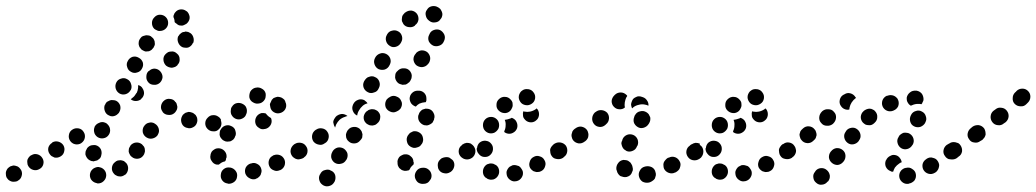

<svg xmlns="http://www.w3.org/2000/svg" viewBox="-34 -590 3519 652"><path d="M309 31Q314 29 318 25Q322 21 324 17Q329 6 325 -5Q321 -15 311 -20Q306 -22 300 -23Q295 -23 290 -21Q284 -19 280 -15Q276 -11 274 -7Q269 4 273 15Q277 25 288 30Q293 32 298 33Q304 33 309 31ZM38 -12Q35 -17 31 -21Q27 -25 22 -26Q17 -28 11 -28Q6 -27 1 -25Q-4 -22 -8 -18Q-11 -14 -13 -9Q-15 -3 -14 2Q-14 7 -12 12Q-9 17 -5 21Q-1 24 4 26Q10 28 15 27Q20 27 25 25L26 24Q36 19 39 9Q43 -2 38 -12ZM395 -36Q391 -40 387 -43Q382 -45 376 -46Q371 -46 366 -45Q360 -43 356 -39Q347 -32 346 -20Q345 -9 353 0Q356 4 361 6Q366 9 371 9Q377 10 382 8Q387 6 391 3H392Q400 -5 401 -16Q402 -27 395 -36ZM110 -53Q104 -63 93 -66Q82 -69 73 -63H72Q68 -61 64 -56Q61 -52 59 -47Q58 -41 59 -36Q59 -31 62 -26Q68 -16 79 -13Q90 -10 100 -16Q110 -21 113 -32Q116 -43 110 -53ZM260 -56Q257 -61 256 -66Q256 -72 257 -77Q259 -82 262 -87Q265 -91 270 -94Q275 -97 280 -97Q286 -98 291 -97Q302 -94 308 -84Q313 -74 310 -63Q309 -57 306 -53Q302 -49 297 -46Q297 -46 296 -45Q296 -45 295 -45Q289 -44 283 -42Q281 -42 280 -43Q278 -43 277 -43Q271 -45 267 -48Q263 -51 260 -56ZM452 -61Q456 -66 457 -71Q459 -76 458 -81Q458 -87 455 -92Q452 -96 448 -100Q439 -107 428 -106Q417 -105 409 -96V-95Q406 -91 404 -86Q403 -81 403 -75Q404 -70 407 -65Q409 -60 414 -57Q422 -50 434 -51Q445 -52 452 -61ZM181 -97Q175 -106 164 -109Q153 -112 143 -106V-105Q133 -99 130 -88Q128 -77 134 -68Q137 -63 141 -60Q146 -57 151 -55Q156 -54 162 -55Q167 -56 172 -59Q182 -65 184 -76Q187 -87 181 -97ZM250 -142Q244 -152 233 -154Q221 -156 212 -150Q202 -144 200 -132Q198 -121 204 -112Q207 -107 212 -104Q216 -101 222 -100Q227 -99 232 -100Q238 -101 242 -104Q252 -111 254 -122Q256 -133 250 -142ZM492 -170Q488 -173 482 -174Q477 -175 471 -173Q466 -172 462 -169Q457 -165 455 -161L454 -160Q449 -151 451 -140Q454 -129 464 -123Q474 -117 485 -120Q496 -123 502 -132V-133Q508 -142 505 -153Q502 -164 492 -170ZM287 -159V-158Q285 -153 285 -148Q285 -143 287 -137Q289 -132 293 -128Q297 -124 302 -122Q312 -118 323 -122Q333 -126 338 -137Q340 -142 340 -147Q340 -153 338 -158Q336 -163 332 -167Q329 -171 324 -173Q313 -178 303 -173Q292 -169 287 -159ZM718 -171Q718 -176 716 -181Q714 -187 710 -190Q706 -194 701 -196Q696 -198 691 -199H690Q679 -199 671 -190Q663 -182 663 -171Q663 -160 671 -152Q679 -144 690 -144H691Q702 -143 710 -152Q718 -160 718 -171ZM600 -156H601Q611 -152 622 -158Q632 -163 635 -174Q637 -179 636 -185Q636 -190 633 -195Q631 -200 626 -203Q622 -207 617 -208Q612 -210 606 -210Q601 -209 596 -207Q591 -204 587 -200Q584 -196 582 -190Q579 -180 584 -169Q589 -159 600 -156ZM322 -234Q318 -224 322 -213Q326 -202 336 -198Q341 -195 347 -195Q352 -195 357 -197Q362 -199 366 -203Q370 -206 372 -211Q377 -221 374 -232Q370 -243 360 -248Q355 -250 349 -250Q344 -251 339 -249Q334 -247 329 -244Q325 -240 323 -235Q323 -235 323 -234Q323 -234 322 -234ZM557 -205Q561 -208 564 -213Q567 -217 568 -223Q569 -228 567 -233Q566 -239 563 -243H562Q556 -253 544 -254Q533 -256 524 -249Q515 -242 513 -231Q511 -220 518 -211V-210Q525 -201 536 -200Q548 -198 557 -205ZM445 -254V-253Q437 -247 427 -247Q417 -247 410 -253Q413 -255 416 -258Q423 -263 428 -272Q429 -273 429 -274H430Q434 -282 435 -292Q435 -297 435 -301Q440 -300 444 -297Q448 -294 450 -290Q456 -281 455 -271Q453 -260 445 -254ZM361 -310Q366 -320 377 -323Q388 -327 398 -321Q408 -316 411 -305Q415 -294 410 -284H409Q409 -284 409 -284Q409 -283 409 -283Q403 -273 392 -270Q381 -267 371 -273Q362 -279 359 -289Q356 -300 361 -310ZM510 -348Q503 -356 491 -357Q480 -357 472 -349H471Q463 -342 463 -330Q462 -319 470 -310Q477 -302 489 -302Q500 -301 509 -309Q517 -317 518 -328Q518 -339 510 -348ZM411 -346Q421 -340 432 -344Q443 -347 448 -357Q454 -367 451 -378Q447 -389 437 -394Q427 -400 416 -397Q405 -393 400 -383Q394 -373 398 -362Q401 -351 411 -346ZM567 -408Q563 -412 558 -414Q553 -416 547 -415Q542 -415 537 -413Q532 -410 528 -406Q520 -398 521 -386Q522 -375 530 -367Q534 -364 539 -362Q545 -360 550 -360Q556 -361 561 -363Q565 -365 569 -369V-370Q577 -378 576 -389Q576 -401 567 -408ZM438 -435Q439 -430 443 -426Q446 -421 451 -419Q456 -416 461 -415Q466 -415 472 -416Q477 -418 481 -421Q485 -425 488 -429V-430Q491 -434 492 -440Q492 -445 491 -450Q489 -456 486 -460Q482 -464 478 -467Q473 -470 467 -470Q462 -471 457 -469Q451 -468 447 -465Q443 -461 440 -456Q437 -451 437 -446Q436 -440 438 -435ZM608 -480Q605 -482 602 -482Q599 -483 596 -483Q592 -481 587 -481Q587 -481 587 -481Q582 -479 578 -475Q574 -472 572 -467H571Q567 -456 571 -446Q575 -435 585 -430Q590 -428 595 -428Q601 -427 606 -429Q611 -431 615 -435Q619 -439 621 -444H622Q626 -454 622 -465Q618 -476 608 -480ZM490 -492Q494 -489 499 -487Q504 -484 510 -485Q515 -485 520 -487Q525 -489 529 -493Q537 -501 537 -512Q537 -524 529 -532Q521 -540 509 -540Q498 -540 490 -531Q482 -523 482 -512Q482 -500 490 -492ZM599 -552H600Q608 -545 610 -533Q611 -522 603 -513Q600 -509 595 -507Q590 -504 585 -503Q579 -503 574 -504Q569 -506 565 -510Q563 -511 562 -512Q560 -514 559 -515Q559 -524 555 -532Q555 -533 555 -534Q555 -538 557 -541Q558 -545 561 -548Q568 -557 579 -558Q591 -559 599 -552Z M771 10Q773 -1 766 -10Q759 -19 748 -21H747Q735 -23 726 -16Q717 -9 716 2Q714 14 721 23Q728 32 739 33L740 34Q751 35 761 28Q770 21 771 10ZM851 4Q853 -1 854 -6Q855 -12 853 -17Q850 -28 840 -33Q830 -39 819 -35H818Q807 -32 801 -22Q796 -12 799 -1Q803 10 813 15Q823 21 834 18L835 17Q840 16 844 12Q848 9 851 4ZM932 -27Q934 -32 934 -38Q934 -43 932 -48Q927 -59 917 -63Q906 -67 896 -63H895Q890 -60 886 -57Q882 -53 880 -48Q878 -43 878 -37Q878 -32 880 -27Q884 -16 895 -12Q905 -7 916 -12H917Q922 -14 926 -18Q930 -22 932 -27ZM681 -64V-65Q682 -70 685 -75Q688 -79 693 -82Q697 -85 702 -86Q708 -87 713 -86Q724 -84 731 -74Q737 -65 735 -54L734 -53Q734 -50 733 -47Q732 -44 730 -42Q720 -40 713 -34Q711 -32 709 -31Q707 -31 706 -31Q704 -31 702 -31Q691 -33 685 -43Q678 -52 681 -64ZM1003 -93Q1000 -97 996 -100Q991 -103 986 -104Q980 -105 975 -104Q969 -103 965 -99H964Q955 -92 953 -81Q951 -70 958 -60Q961 -56 966 -53Q970 -50 976 -49Q981 -48 986 -50Q992 -51 996 -54L997 -55Q1006 -61 1008 -72Q1010 -84 1003 -93ZM713 -127Q715 -122 719 -118Q722 -114 727 -112Q732 -109 738 -109Q743 -109 748 -110Q753 -112 758 -116Q762 -120 764 -125V-126Q767 -130 767 -136Q767 -141 765 -147Q764 -152 760 -156Q756 -160 751 -162Q741 -167 730 -163Q720 -159 715 -149L714 -148Q712 -143 712 -138Q711 -132 713 -127ZM717 -182Q714 -190 707 -194Q700 -199 692 -199L691 -198Q685 -198 680 -196Q675 -194 672 -190Q668 -187 666 -181Q663 -176 664 -171Q664 -160 671 -152Q679 -144 690 -144Q691 -151 694 -158V-159Q698 -167 705 -174Q711 -179 717 -182ZM888 -184Q888 -185 887 -186Q887 -187 887 -188Q886 -189 885 -190Q876 -195 870 -203Q869 -204 868 -205Q865 -206 862 -206Q859 -206 855 -206H854Q843 -203 837 -194Q831 -184 833 -173Q835 -162 845 -156Q854 -149 865 -152H866Q877 -154 884 -164Q890 -173 888 -184ZM750 -206Q751 -201 754 -197Q757 -192 762 -189Q771 -183 782 -185Q794 -188 800 -197V-198Q803 -203 804 -208Q805 -214 804 -219Q803 -224 800 -229Q797 -233 792 -236Q782 -242 771 -240Q760 -238 754 -228L753 -227Q750 -222 750 -217Q749 -212 750 -206ZM923 -258Q919 -260 913 -261Q908 -262 903 -260Q899 -259 895 -257Q892 -254 889 -251Q887 -246 884 -240Q884 -239 883 -238Q882 -235 883 -232Q883 -229 884 -226Q884 -226 884 -226Q886 -215 896 -209Q906 -203 917 -206Q928 -209 934 -218Q940 -228 937 -239Q937 -240 936 -241Q935 -246 932 -251Q928 -255 923 -258ZM816 -279Q814 -275 813 -269Q812 -264 813 -258Q816 -247 826 -242Q836 -236 847 -239H848Q853 -240 858 -244Q862 -247 865 -252Q868 -257 868 -262Q869 -267 868 -273Q865 -284 855 -289Q845 -295 834 -292H833Q828 -291 823 -287Q819 -284 816 -279Z M1089 -11Q1085 -14 1079 -14Q1074 -14 1068 -12Q1063 -11 1059 -7Q1055 -3 1053 2Q1052 3 1052 3Q1047 13 1051 24Q1054 34 1065 40Q1075 45 1086 41Q1096 38 1102 27Q1102 27 1103 25Q1107 15 1104 4Q1100 -7 1089 -11ZM1426 22Q1430 18 1431 12Q1432 7 1431 2Q1429 -9 1419 -16Q1410 -22 1398 -20Q1398 -20 1397 -20Q1386 -18 1380 -9Q1373 1 1375 12Q1376 17 1379 22Q1382 27 1386 30Q1391 33 1396 34Q1401 35 1407 34Q1408 34 1409 34Q1414 33 1419 30Q1423 27 1426 22ZM1505 -44Q1502 -48 1497 -51Q1493 -55 1488 -56Q1482 -57 1477 -56Q1471 -55 1467 -53L1465 -52Q1461 -49 1457 -44Q1454 -40 1453 -35Q1452 -29 1453 -24Q1453 -19 1456 -14Q1462 -4 1473 -2Q1484 1 1494 -5L1496 -6Q1505 -12 1508 -23Q1511 -34 1505 -44ZM1326 -16Q1321 -19 1319 -24Q1316 -29 1316 -35Q1316 -36 1316 -37Q1315 -43 1317 -48Q1319 -53 1322 -57Q1326 -61 1331 -63Q1336 -66 1341 -66Q1353 -67 1361 -59Q1370 -52 1370 -40Q1370 -40 1371 -39Q1371 -37 1371 -35Q1370 -33 1370 -31Q1365 -27 1361 -22Q1358 -17 1356 -13Q1354 -11 1351 -11Q1348 -10 1346 -10Q1340 -9 1335 -11Q1330 -12 1326 -16ZM1146 -68Q1145 -73 1141 -78Q1138 -82 1134 -85Q1124 -91 1113 -89Q1102 -86 1096 -77L1095 -75Q1089 -65 1091 -54Q1094 -43 1103 -37Q1113 -31 1124 -34Q1135 -36 1141 -46L1142 -47Q1145 -52 1146 -57Q1147 -63 1146 -68ZM1575 -93Q1572 -97 1568 -100Q1563 -103 1558 -104Q1552 -105 1547 -104Q1541 -103 1537 -99L1536 -98Q1526 -92 1524 -81Q1522 -69 1529 -60Q1532 -56 1537 -53Q1541 -50 1547 -49Q1552 -48 1557 -49Q1563 -50 1567 -53L1569 -54Q1578 -61 1580 -72Q1582 -83 1575 -93ZM1005 -94Q999 -103 988 -105Q976 -107 967 -101L965 -100Q956 -93 954 -82Q952 -71 958 -61Q965 -52 976 -50Q987 -48 997 -54L999 -56Q1008 -62 1010 -73Q1012 -85 1005 -94ZM1360 -92Q1365 -89 1370 -88Q1376 -87 1381 -89Q1386 -90 1391 -93Q1395 -96 1398 -101L1399 -102Q1405 -112 1402 -123Q1400 -134 1390 -140Q1385 -143 1380 -144Q1374 -145 1369 -144Q1364 -142 1359 -139Q1355 -136 1352 -131L1351 -130Q1345 -120 1348 -109Q1350 -98 1360 -92ZM1078 -142Q1072 -152 1060 -154Q1049 -156 1040 -150L1038 -149Q1028 -142 1026 -131Q1024 -120 1030 -110Q1037 -101 1048 -99Q1059 -96 1068 -103L1070 -104Q1080 -110 1082 -122Q1084 -133 1078 -142ZM1197 -134Q1196 -139 1194 -144Q1191 -149 1187 -153Q1178 -160 1167 -159Q1155 -158 1148 -149L1147 -148Q1144 -144 1142 -138Q1140 -133 1141 -128Q1141 -122 1144 -117Q1146 -113 1151 -109Q1159 -102 1171 -103Q1182 -104 1189 -113L1190 -114Q1194 -118 1196 -123Q1197 -129 1197 -134ZM1137 -193Q1141 -195 1146 -196Q1139 -202 1129 -203Q1120 -203 1112 -198L1110 -197Q1106 -194 1103 -189Q1100 -185 1098 -179Q1097 -174 1099 -169Q1100 -163 1103 -159Q1103 -158 1103 -158Q1104 -157 1104 -157Q1105 -161 1107 -166L1108 -168Q1112 -176 1119 -183Q1127 -190 1137 -193ZM1251 -210Q1248 -214 1243 -216Q1238 -219 1233 -219Q1227 -220 1222 -218Q1217 -217 1213 -213L1211 -212Q1203 -205 1201 -194Q1200 -182 1207 -174Q1211 -169 1216 -167Q1221 -164 1226 -164Q1231 -163 1237 -165Q1242 -166 1246 -170L1247 -171Q1256 -178 1257 -189Q1259 -201 1251 -210ZM1406 -165Q1411 -164 1416 -164Q1422 -165 1427 -168Q1431 -170 1435 -174Q1438 -179 1440 -184V-186Q1444 -196 1438 -207Q1433 -217 1422 -220Q1417 -221 1411 -221Q1406 -220 1401 -218Q1396 -215 1393 -211Q1389 -207 1388 -201L1387 -200Q1384 -189 1389 -179Q1395 -169 1406 -165ZM1165 -235 1166 -237Q1171 -247 1182 -251Q1192 -255 1203 -250Q1206 -248 1209 -245Q1212 -243 1214 -239Q1205 -237 1198 -231L1197 -230Q1190 -224 1185 -215Q1180 -207 1179 -198Q1179 -198 1179 -198Q1178 -198 1178 -198Q1168 -203 1164 -214Q1160 -224 1165 -235ZM1329 -227Q1331 -232 1331 -237Q1331 -243 1328 -248Q1324 -258 1313 -262Q1303 -267 1292 -262L1291 -261Q1286 -259 1282 -255Q1278 -252 1276 -246Q1274 -241 1274 -236Q1274 -230 1276 -225Q1281 -215 1291 -211Q1302 -206 1312 -211L1314 -212Q1319 -214 1323 -218Q1327 -221 1329 -227ZM1384 -282H1386Q1397 -283 1406 -275Q1414 -267 1414 -256Q1414 -252 1414 -249Q1413 -246 1412 -243Q1411 -243 1410 -243Q1399 -242 1390 -238Q1383 -234 1378 -228Q1369 -231 1363 -238Q1358 -245 1357 -254Q1357 -266 1365 -274Q1373 -282 1384 -282ZM1215 -277Q1220 -274 1226 -274Q1231 -274 1236 -276Q1241 -277 1246 -281Q1250 -285 1252 -290L1253 -292Q1258 -302 1254 -313Q1250 -324 1240 -328Q1235 -331 1229 -331Q1224 -331 1219 -329Q1214 -328 1210 -324Q1206 -320 1203 -315L1202 -313Q1197 -303 1201 -292Q1205 -282 1215 -277ZM1364 -329Q1365 -335 1363 -340Q1361 -345 1358 -349Q1350 -358 1339 -358Q1327 -359 1319 -352L1317 -350Q1313 -347 1310 -342Q1308 -337 1308 -332Q1307 -326 1309 -321Q1311 -316 1314 -312Q1318 -307 1323 -305Q1328 -303 1333 -302Q1338 -302 1344 -303Q1349 -305 1353 -309L1355 -310Q1359 -314 1361 -319Q1364 -324 1364 -329ZM1252 -355Q1263 -351 1273 -354Q1284 -358 1289 -369L1290 -371Q1295 -381 1291 -392Q1287 -402 1277 -407Q1266 -412 1256 -408Q1245 -404 1240 -394L1239 -392Q1234 -382 1238 -371Q1242 -360 1252 -355ZM1418 -412Q1410 -419 1398 -419Q1387 -418 1379 -410L1378 -408Q1370 -400 1370 -388Q1371 -377 1379 -369Q1388 -362 1399 -362Q1411 -363 1418 -371L1420 -373Q1427 -381 1427 -393Q1426 -404 1418 -412ZM1290 -434Q1299 -428 1310 -431Q1321 -434 1327 -444L1328 -446Q1334 -456 1331 -467Q1328 -478 1319 -483Q1309 -489 1298 -486Q1287 -484 1281 -474L1280 -472Q1274 -462 1277 -451Q1280 -440 1290 -434ZM1460 -488Q1450 -492 1439 -488Q1428 -484 1424 -473L1423 -471Q1418 -461 1422 -450Q1427 -440 1437 -435Q1447 -431 1458 -435Q1469 -439 1473 -449L1474 -451Q1479 -462 1475 -472Q1470 -483 1460 -488ZM1331 -529Q1330 -523 1331 -518Q1333 -513 1336 -508Q1343 -499 1354 -498Q1366 -496 1375 -503Q1375 -504 1376 -505Q1385 -511 1387 -523Q1388 -534 1382 -543Q1375 -552 1364 -554Q1352 -555 1343 -548Q1342 -548 1341 -547Q1337 -543 1334 -539Q1331 -534 1331 -529ZM1433 -569Q1428 -568 1423 -565Q1419 -562 1416 -557Q1409 -548 1412 -537Q1414 -526 1424 -519Q1424 -519 1424 -519Q1433 -512 1444 -514Q1456 -515 1462 -525Q1466 -529 1467 -534Q1469 -539 1468 -545Q1467 -550 1464 -555Q1462 -560 1457 -563Q1456 -564 1454 -565Q1449 -568 1444 -569Q1438 -570 1433 -569Z M1741 -9Q1739 -14 1736 -18Q1733 -23 1728 -26Q1723 -28 1718 -29Q1713 -30 1707 -29Q1702 -27 1697 -24Q1693 -21 1690 -16Q1687 -11 1686 -6Q1686 0 1687 5Q1690 16 1700 22Q1709 28 1720 25H1721Q1732 22 1738 12Q1744 2 1741 -9ZM1637 20Q1642 20 1647 17Q1652 14 1655 10Q1662 1 1661 -10Q1660 -22 1651 -29Q1646 -32 1641 -34Q1636 -35 1630 -35Q1625 -34 1620 -32Q1615 -29 1612 -25Q1605 -16 1606 -4Q1607 7 1616 14H1617Q1621 18 1626 19Q1631 21 1637 20ZM1815 -46Q1810 -56 1799 -59Q1788 -63 1778 -57Q1768 -52 1765 -41Q1761 -30 1766 -20Q1769 -15 1773 -12Q1777 -8 1783 -7Q1788 -5 1793 -6Q1799 -6 1804 -9Q1814 -14 1817 -25Q1821 -36 1815 -46ZM1889 -72Q1890 -78 1889 -83Q1888 -88 1884 -93Q1881 -97 1877 -100Q1872 -103 1867 -104Q1861 -105 1856 -104Q1851 -103 1846 -99Q1841 -96 1838 -91Q1835 -87 1834 -81Q1834 -76 1835 -71Q1836 -65 1839 -61Q1842 -56 1847 -53Q1851 -51 1857 -50Q1862 -49 1868 -50Q1873 -51 1877 -54H1878Q1882 -58 1885 -62Q1888 -67 1889 -72ZM1551 -105Q1544 -104 1538 -100H1537Q1533 -96 1530 -92Q1527 -87 1526 -82Q1525 -76 1526 -71Q1527 -66 1530 -61Q1537 -52 1548 -50Q1559 -48 1569 -54V-55Q1570 -55 1570 -56Q1571 -56 1571 -56Q1567 -63 1565 -70Q1562 -79 1563 -89Q1564 -96 1566 -102Q1559 -105 1551 -105ZM1610 -57Q1622 -56 1630 -63Q1639 -71 1640 -82Q1641 -94 1634 -102Q1627 -111 1615 -112Q1604 -113 1595 -106Q1587 -99 1586 -87H1585Q1584 -76 1592 -67Q1599 -58 1610 -57ZM1713 -185Q1718 -181 1720 -176Q1725 -166 1722 -155Q1718 -144 1708 -139Q1701 -135 1692 -136Q1684 -137 1678 -142Q1679 -144 1679 -145V-146Q1683 -154 1683 -164Q1684 -174 1680 -183Q1689 -184 1697 -187Q1701 -188 1704 -190Q1709 -188 1713 -185ZM1608 -176Q1604 -165 1608 -154Q1612 -144 1623 -139Q1633 -135 1644 -139Q1654 -144 1659 -154Q1663 -165 1659 -176Q1655 -186 1644 -191Q1639 -193 1634 -193Q1628 -193 1623 -191Q1618 -189 1614 -185Q1610 -181 1608 -176ZM1792 -218Q1791 -219 1790 -220Q1789 -221 1788 -222Q1787 -221 1785 -219Q1776 -213 1766 -211Q1757 -209 1747 -211Q1745 -211 1743 -212Q1741 -205 1742 -199Q1742 -192 1746 -187Q1753 -177 1764 -175Q1775 -173 1784 -179L1785 -180Q1794 -186 1796 -197Q1798 -208 1792 -218ZM1659 -215Q1667 -207 1678 -206Q1689 -205 1698 -213Q1702 -217 1704 -222Q1707 -227 1707 -232Q1707 -238 1706 -243Q1704 -248 1700 -252Q1692 -261 1681 -261Q1670 -262 1661 -254Q1652 -246 1652 -235Q1651 -223 1659 -215ZM1740 -283Q1735 -280 1732 -275Q1729 -270 1728 -265Q1726 -254 1733 -244Q1739 -235 1751 -233Q1762 -231 1772 -238Q1781 -244 1783 -255Q1785 -267 1778 -276Q1772 -285 1761 -287H1760Q1755 -288 1749 -287Q1744 -286 1740 -283Z M2190 16Q2192 11 2193 6Q2194 0 2192 -5Q2190 -16 2180 -22Q2170 -27 2159 -25L2155 -24Q2144 -21 2139 -11Q2133 -1 2136 10Q2139 21 2148 27Q2158 32 2169 30L2173 29Q2178 27 2182 24Q2187 21 2190 16ZM2073 8Q2068 5 2065 0Q2062 -4 2061 -9Q2060 -12 2059 -15Q2058 -27 2065 -36Q2071 -45 2083 -47Q2088 -47 2093 -46Q2099 -45 2103 -41Q2108 -38 2110 -33Q2113 -29 2114 -23Q2114 -23 2114 -22Q2115 -20 2115 -17Q2115 -14 2115 -12Q2114 -9 2113 -7Q2111 0 2106 5Q2101 9 2094 11Q2088 12 2083 11Q2078 10 2073 8ZM2275 -21Q2277 -26 2277 -32Q2277 -37 2274 -42Q2269 -52 2259 -56Q2248 -60 2238 -55L2234 -54Q2229 -51 2226 -47Q2222 -43 2220 -38Q2218 -33 2219 -27Q2219 -22 2221 -17Q2226 -7 2237 -3Q2248 1 2258 -4L2261 -5Q2266 -8 2270 -12Q2274 -16 2275 -21ZM2350 -91Q2343 -100 2332 -102Q2321 -104 2311 -98L2308 -95Q2299 -89 2297 -78Q2295 -67 2302 -57Q2305 -53 2309 -50Q2314 -47 2319 -46Q2325 -45 2330 -46Q2335 -47 2340 -50L2343 -52Q2352 -59 2354 -70Q2356 -81 2350 -91ZM1888 -95Q1881 -104 1870 -106Q1859 -108 1849 -102L1846 -100Q1842 -96 1839 -92Q1836 -87 1835 -82Q1834 -76 1835 -71Q1836 -66 1839 -61Q1846 -52 1857 -50Q1868 -48 1878 -54L1881 -57Q1890 -63 1892 -74Q1894 -85 1888 -95ZM2079 -92Q2081 -87 2085 -83Q2089 -80 2094 -77Q2104 -73 2115 -78Q2125 -82 2129 -93L2131 -96Q2133 -101 2133 -106Q2133 -112 2131 -117Q2129 -122 2125 -126Q2121 -130 2116 -132Q2105 -136 2095 -132Q2084 -127 2080 -117L2079 -113Q2076 -108 2076 -103Q2077 -97 2079 -92ZM1964 -129Q1965 -135 1963 -140Q1962 -145 1959 -149Q1952 -158 1940 -160Q1929 -161 1920 -154L1917 -152Q1913 -149 1910 -144Q1908 -139 1907 -134Q1906 -128 1908 -123Q1909 -118 1912 -114Q1919 -105 1931 -103Q1942 -102 1951 -109L1954 -111Q1958 -114 1961 -119Q1964 -124 1964 -129ZM2118 -176Q2119 -171 2123 -166Q2126 -162 2131 -159Q2140 -153 2151 -156Q2162 -159 2168 -168L2170 -171Q2173 -176 2174 -181Q2175 -187 2174 -192Q2172 -197 2169 -202Q2166 -206 2161 -209Q2151 -215 2140 -212Q2129 -210 2123 -200L2121 -197Q2119 -192 2118 -187Q2117 -182 2118 -176ZM2028 -207Q2020 -215 2009 -216Q1998 -217 1989 -210L1986 -208Q1978 -200 1977 -189Q1976 -178 1983 -169Q1990 -160 2002 -159Q2013 -158 2022 -166L2024 -168Q2033 -175 2034 -187Q2035 -198 2028 -207ZM2052 -266 2054 -268Q2058 -272 2063 -274Q2068 -276 2074 -276Q2079 -276 2084 -274Q2089 -272 2093 -268Q2094 -267 2095 -266Q2096 -265 2096 -264Q2092 -259 2090 -252Q2087 -243 2087 -233Q2087 -229 2088 -225Q2080 -218 2069 -219Q2059 -219 2051 -227Q2043 -235 2043 -247Q2044 -258 2052 -266ZM2111 -244Q2113 -250 2116 -254Q2120 -258 2125 -260Q2130 -263 2135 -263Q2141 -263 2146 -261Q2147 -261 2149 -260Q2158 -257 2163 -249Q2169 -241 2168 -231Q2162 -234 2155 -235Q2145 -237 2135 -234Q2125 -232 2117 -226Q2115 -224 2113 -222Q2113 -223 2112 -223Q2112 -223 2112 -223Q2110 -228 2109 -234Q2109 -239 2111 -244Z M2518 -9Q2516 -14 2513 -18Q2510 -23 2505 -26Q2500 -28 2495 -29Q2490 -30 2484 -29Q2479 -27 2474 -24Q2470 -21 2467 -16Q2464 -11 2463 -6Q2463 0 2464 5Q2467 16 2477 22Q2486 28 2497 25H2498Q2509 22 2515 12Q2521 2 2518 -9ZM2414 20Q2419 20 2424 17Q2429 14 2432 10Q2439 1 2438 -10Q2437 -22 2428 -29Q2423 -32 2418 -34Q2413 -35 2407 -35Q2402 -34 2397 -32Q2392 -29 2389 -25Q2382 -16 2383 -4Q2384 7 2393 14H2394Q2398 18 2403 19Q2408 21 2414 20ZM2592 -46Q2587 -56 2576 -59Q2565 -63 2555 -57Q2545 -52 2542 -41Q2538 -30 2543 -20Q2546 -15 2550 -12Q2554 -8 2560 -7Q2565 -5 2570 -6Q2576 -6 2581 -9Q2591 -14 2594 -25Q2598 -36 2592 -46ZM2666 -72Q2667 -78 2666 -83Q2665 -88 2661 -93Q2658 -97 2654 -100Q2649 -103 2644 -104Q2638 -105 2633 -104Q2628 -103 2623 -99Q2618 -96 2615 -91Q2612 -87 2611 -81Q2611 -76 2612 -71Q2613 -65 2616 -61Q2619 -56 2624 -53Q2628 -51 2634 -50Q2639 -49 2645 -50Q2650 -51 2654 -54H2655Q2659 -58 2662 -62Q2665 -67 2666 -72ZM2328 -105Q2321 -104 2315 -100H2314Q2310 -96 2307 -92Q2304 -87 2303 -82Q2302 -76 2303 -71Q2304 -66 2307 -61Q2314 -52 2325 -50Q2336 -48 2346 -54V-55Q2347 -55 2347 -56Q2348 -56 2348 -56Q2344 -63 2342 -70Q2339 -79 2340 -89Q2341 -96 2343 -102Q2336 -105 2328 -105ZM2387 -57Q2399 -56 2407 -63Q2416 -71 2417 -82Q2418 -94 2411 -102Q2404 -111 2392 -112Q2381 -113 2372 -106Q2364 -99 2363 -87H2362Q2361 -76 2369 -67Q2376 -58 2387 -57ZM2490 -185Q2495 -181 2497 -176Q2502 -166 2499 -155Q2495 -144 2485 -139Q2478 -135 2469 -136Q2461 -137 2455 -142Q2456 -144 2456 -145V-146Q2460 -154 2460 -164Q2461 -174 2457 -183Q2466 -184 2474 -187Q2478 -188 2481 -190Q2486 -188 2490 -185ZM2385 -176Q2381 -165 2385 -154Q2389 -144 2400 -139Q2410 -135 2421 -139Q2431 -144 2436 -154Q2440 -165 2436 -176Q2432 -186 2421 -191Q2416 -193 2411 -193Q2405 -193 2400 -191Q2395 -189 2391 -185Q2387 -181 2385 -176ZM2569 -218Q2568 -219 2567 -220Q2566 -221 2565 -222Q2564 -221 2562 -219Q2553 -213 2543 -211Q2534 -209 2524 -211Q2522 -211 2520 -212Q2518 -205 2519 -199Q2519 -192 2523 -187Q2530 -177 2541 -175Q2552 -173 2561 -179L2562 -180Q2571 -186 2573 -197Q2575 -208 2569 -218ZM2436 -215Q2444 -207 2455 -206Q2466 -205 2475 -213Q2479 -217 2481 -222Q2484 -227 2484 -232Q2484 -238 2483 -243Q2481 -248 2477 -252Q2469 -261 2458 -261Q2447 -262 2438 -254Q2429 -246 2429 -235Q2428 -223 2436 -215ZM2517 -283Q2512 -280 2509 -275Q2506 -270 2505 -265Q2503 -254 2510 -244Q2516 -235 2528 -233Q2539 -231 2549 -238Q2558 -244 2560 -255Q2562 -267 2555 -276Q2549 -285 2538 -287H2537Q2532 -288 2526 -287Q2521 -286 2517 -283Z M2773 -13Q2765 -20 2753 -19Q2742 -18 2735 -9L2734 -7Q2726 2 2728 13Q2729 24 2738 31Q2747 39 2758 37Q2769 36 2776 27L2778 26Q2785 17 2784 6Q2782 -6 2773 -13ZM3072 22Q3075 17 3076 12Q3077 7 3076 1Q3074 -10 3064 -16Q3055 -23 3043 -20H3042Q3036 -19 3032 -16Q3027 -13 3024 -8Q3021 -4 3020 2Q3019 7 3020 12Q3022 23 3032 30Q3041 36 3052 34L3054 33Q3060 32 3064 29Q3069 26 3072 22ZM3154 -21Q3156 -27 3155 -32Q3154 -37 3151 -42Q3148 -47 3144 -50Q3139 -53 3134 -54Q3129 -56 3123 -55Q3118 -54 3113 -51L3112 -50Q3102 -44 3099 -33Q3097 -22 3102 -13Q3108 -3 3119 0Q3130 3 3140 -3L3142 -4Q3147 -7 3150 -12Q3153 -16 3154 -21ZM2974 -45 2975 -46Q2977 -51 2981 -55Q2985 -59 2990 -61Q2995 -64 3000 -64Q3006 -64 3011 -62Q3018 -59 3022 -53Q3027 -47 3028 -39Q3024 -38 3020 -35Q3011 -29 3005 -21Q3001 -14 2999 -7Q2996 -7 2994 -7Q2992 -8 2990 -9Q2979 -13 2974 -24Q2970 -34 2974 -45ZM2827 -81Q2818 -88 2806 -87Q2795 -85 2788 -76L2787 -75Q2780 -66 2781 -54Q2783 -43 2792 -36Q2801 -29 2812 -30Q2823 -32 2830 -41L2831 -42Q2838 -51 2837 -63Q2836 -74 2827 -81ZM3221 -93Q3218 -97 3213 -100Q3209 -103 3203 -104Q3198 -105 3193 -104Q3187 -102 3183 -99L3181 -98Q3172 -91 3170 -80Q3168 -69 3175 -60Q3178 -55 3183 -52Q3187 -49 3193 -49Q3198 -48 3203 -49Q3209 -50 3213 -53L3215 -54Q3224 -61 3226 -72Q3228 -83 3221 -93ZM2669 -74Q2670 -79 2668 -85Q2667 -90 2664 -94Q2658 -104 2646 -106Q2635 -108 2626 -101L2623 -100Q2614 -93 2612 -82Q2610 -71 2616 -61Q2623 -52 2634 -50Q2645 -48 2655 -54L2657 -56Q2662 -59 2665 -64Q2668 -69 2669 -74ZM3026 -87Q3036 -81 3047 -84Q3058 -87 3064 -97L3065 -98Q3071 -108 3068 -119Q3065 -130 3055 -136Q3050 -139 3045 -139Q3040 -140 3034 -139Q3029 -137 3025 -134Q3020 -131 3018 -126L3017 -124Q3011 -115 3014 -104Q3017 -93 3026 -87ZM2877 -151Q2868 -158 2857 -156Q2845 -154 2839 -145L2838 -143Q2831 -134 2833 -123Q2835 -112 2844 -105Q2853 -98 2864 -100Q2875 -102 2882 -111L2883 -113Q2890 -122 2888 -133Q2886 -144 2877 -151ZM2739 -131Q2739 -137 2737 -142Q2736 -147 2732 -151Q2725 -160 2713 -161Q2702 -162 2693 -154L2691 -152Q2687 -149 2684 -144Q2682 -139 2681 -134Q2681 -128 2683 -123Q2684 -118 2688 -114Q2695 -105 2707 -104Q2718 -103 2727 -111L2729 -113Q2733 -116 2736 -121Q2738 -126 2739 -131ZM3070 -161Q3080 -156 3091 -159Q3102 -163 3108 -173V-174Q3114 -184 3110 -195Q3107 -206 3097 -211Q3087 -217 3076 -213Q3065 -210 3060 -200L3059 -198Q3054 -188 3057 -177Q3060 -166 3070 -161ZM2798 -210Q2791 -219 2779 -219Q2768 -220 2759 -213L2757 -211Q2749 -203 2748 -192Q2747 -180 2755 -172Q2762 -163 2774 -163Q2785 -162 2794 -169L2796 -171Q2804 -179 2805 -190Q2806 -202 2798 -210ZM2938 -212Q2935 -216 2930 -218Q2925 -221 2919 -221Q2914 -221 2909 -219Q2904 -217 2900 -214L2898 -212Q2890 -205 2889 -193Q2889 -182 2896 -174Q2900 -170 2905 -167Q2910 -165 2915 -165Q2921 -164 2926 -166Q2931 -168 2935 -172L2936 -173Q2945 -181 2945 -192Q2946 -203 2938 -212ZM3016 -250Q3014 -256 3010 -259Q3006 -263 3001 -265Q2996 -267 2990 -267Q2985 -267 2980 -265H2978Q2973 -263 2969 -259Q2965 -255 2963 -250Q2961 -245 2961 -239Q2961 -234 2963 -229Q2965 -224 2969 -220Q2973 -216 2978 -214Q2983 -212 2988 -212Q2994 -212 2999 -214L3001 -215Q3011 -219 3016 -229Q3020 -240 3016 -250ZM2872 -257Q2873 -257 2873 -257Q2872 -258 2872 -259Q2872 -259 2871 -260Q2865 -270 2854 -273Q2843 -276 2834 -270Q2832 -269 2830 -268Q2821 -263 2818 -252Q2815 -240 2821 -231Q2826 -223 2833 -220Q2841 -216 2850 -218Q2850 -221 2851 -224Q2851 -224 2851 -225Q2853 -234 2858 -242Q2864 -251 2872 -257ZM3045 -258Q3047 -269 3056 -276Q3064 -283 3076 -282Q3077 -282 3079 -282Q3090 -280 3097 -271Q3103 -261 3102 -250Q3101 -246 3099 -243Q3098 -239 3095 -236Q3092 -237 3090 -237Q3079 -238 3069 -235Q3064 -233 3059 -231Q3057 -232 3055 -234Q3053 -235 3051 -238Q3048 -242 3046 -247Q3045 -252 3045 -258Z M3228 -96Q3225 -101 3220 -104Q3215 -106 3210 -107Q3205 -108 3199 -107Q3194 -106 3190 -103L3183 -98Q3179 -95 3176 -90Q3173 -86 3172 -80Q3171 -75 3172 -70Q3173 -64 3177 -60Q3183 -50 3194 -49Q3206 -47 3215 -53L3221 -58Q3231 -64 3233 -76Q3234 -87 3228 -96ZM3313 -133Q3313 -139 3312 -144Q3311 -149 3308 -154Q3301 -163 3290 -165Q3278 -166 3269 -160L3263 -155Q3254 -148 3252 -137Q3250 -126 3257 -117Q3263 -107 3275 -106Q3286 -104 3295 -111L3302 -115Q3306 -119 3309 -123Q3312 -128 3313 -133ZM3385 -214Q3378 -223 3367 -224Q3355 -226 3347 -219L3340 -214Q3331 -207 3330 -195Q3329 -184 3336 -175Q3343 -166 3354 -165Q3366 -163 3375 -171L3381 -175Q3390 -183 3391 -194Q3392 -205 3385 -214ZM3457 -281Q3449 -289 3438 -289Q3426 -289 3418 -281Q3416 -278 3413 -276Q3405 -268 3405 -257Q3404 -245 3412 -237Q3420 -229 3432 -229Q3443 -228 3451 -236Q3454 -239 3457 -242Q3465 -250 3465 -262Q3465 -273 3457 -281Z"/></svg>

Font: FRB American Cursive Guidelines Dotted Ultra
Style: Bold Italic
Weight: 1000
Italic angle: -25°
Version: Version 2.0;Modular Font Editor K font №1